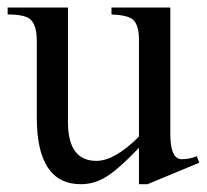

<svg xmlns="http://www.w3.org/2000/svg" viewBox="-20 -467 541 502"><path d="M501 -41.5 365.7 14.6H343.3V-80.6Q289.1 -23.4 255.4 -3.4Q225.6 14.6 191.4 14.6Q76.2 14.6 76.2 -159.7V-359.9Q76.2 -403.3 58.1 -417.5Q43 -429.2 0 -429.2V-447.3H157.7V-147.9Q157.7 -46.4 231.9 -46.4Q279.8 -46.4 343.3 -109.9V-363.8Q343.3 -402.8 326.7 -416.5Q312 -427.7 271.5 -429.2V-447.3H425.3V-118.2Q425.3 -50.3 455.1 -50.8Q476.1 -50.8 494.6 -58.6Z"/></svg>

Font: Dai Banna SIL Book
Style: Regular
Weight: 400
Designer: Victor Gaultney
Foundry: SIL International
Version: Version 2.000